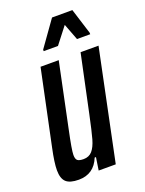

<svg xmlns="http://www.w3.org/2000/svg" viewBox="-135 -760 631 834"><g transform="rotate(-20 180.5 -343.0)"><path d="M6 -63Q6 -98 20 -163L93 -510H177L115 -213Q96 -124 96 -101Q96 -82 104 -75.5Q112 -69 132 -69Q157 -69 172 -86Q187 -103 196.5 -136.5Q206 -170 222 -246L278 -510H361L255 0H176L185 -59H179Q152 8 82 8Q41 8 23.5 -8.5Q6 -25 6 -63ZM129 -569V-576L213 -694H307L344 -576V-569H283L254 -645L195 -569Z"/></g></svg>

Font: Saira Ultra Condensed SemiBold
Style: Italic
Weight: 600
Width: 1
Italic angle: -12°
Designer: Hector Gatti with collaboration of the Omnibus-Type team
Foundry: Omnibus-Type
Version: Version 1.001; ttfautohint (v1.8)